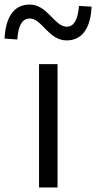

<svg xmlns="http://www.w3.org/2000/svg" viewBox="-76 -821 421 841"><path d="M95 0H176V-540H95ZM216 -644C292 -644 322 -711 325 -792L270 -795C266 -743 251 -704 217 -704C162 -704 133 -801 54 -801C-23 -801 -52 -734 -56 -652L0 -648C3 -703 19 -740 54 -740C108 -740 136 -644 216 -644Z"/></svg>

Font: Genne Gothic Normal
Style: Regular
Weight: 350
Designer: Ryoko NISHIZUKA (kana & ideographs); Paul D. Hunt (Latin, Greek & Cyrillic); Wenlong ZHANG (bopomofo); Sandoll Communica
Foundry: Adobe Systems Incorporated
Version: Version 1.004;PS 1.004;hotconv 16.6.51;makeotf.lib2.5.65220